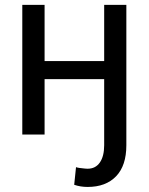

<svg xmlns="http://www.w3.org/2000/svg" viewBox="-20 -548 606 782"><path d="M161.6 -528.3H70.8V0H161.6V-225.6H404.3V43.5Q404.3 88.4 386.7 113.8Q369.1 139.2 336.9 139.2L327.1 138.7Q297.9 136.2 289.6 132.8L282.2 204.6Q307.6 213.4 336.9 213.4Q411.1 213.4 452.9 169.9Q494.6 126.5 494.6 43.5V-528.3H404.3V-299.3H161.6Z"/></svg>

Font: FAU Chimera
Style: Regular
Weight: 400
Version: Version 1.002;hotconv 1.0.117;makeotfexe 2.5.65602